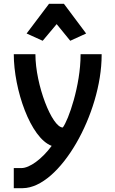

<svg xmlns="http://www.w3.org/2000/svg" viewBox="-20 -758 602 1003"><path d="M236 -738 119 -583 203 -545 276 -632 347 -545 430 -583 314 -738ZM511 -475H401V-473C401 -311 337 -129 308 -92C252 -92 165 -314 165 -475H52C52 -291 139 -37 250 4C200 72 135 120 92 120H52V225H99C293 223 511 -165 511 -471Z"/></svg>

Font: Mint Spirit
Style: Bold
Weight: 700
Designer: HARENDAL Hirwen
Foundry: Arkandis Digital Foundry.
Version: Version 1.004;FFEdit